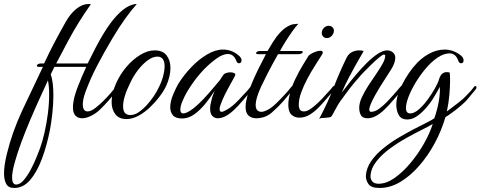

<svg xmlns="http://www.w3.org/2000/svg" viewBox="-92 -584 2385 953"><path d="M-22 349Q-50 349 -61 329Q-72 309 -72 277Q-72 257 -68.5 233Q-65 209 -59 184Q-32 72 18.5 -36Q69 -144 121 -252H102Q91 -252 91 -258Q91 -262 96.5 -265.5Q102 -269 112 -269H127Q153 -325 178 -372.5Q203 -420 234 -475Q257 -516 287 -540Q317 -564 346 -564Q349 -564 352.5 -564Q356 -564 359 -563Q326 -516 299.5 -473.5Q273 -431 247 -382.5Q221 -334 187 -269H343Q363 -310 383 -348Q403 -386 420 -414Q457 -475 489 -508Q521 -541 546 -553Q571 -565 587 -564Q561 -535 530.5 -493Q500 -451 465 -392Q420 -316 388 -254Q356 -192 332 -127Q319 -91 319 -66Q319 -31 343 -31Q360 -31 382.5 -49Q405 -67 419 -81Q439 -101 454.5 -118.5Q470 -136 484 -154Q487 -157 490 -157Q496 -157 496 -149Q496 -144 491 -139Q481 -126 470 -112.5Q459 -99 448 -86Q437 -73 424.5 -60.5Q412 -48 401 -37Q384 -21 360 -9Q336 3 315 3Q296 3 283 -9.5Q270 -22 270 -53Q270 -60 271 -68.5Q272 -77 274 -87Q279 -115 296.5 -159.5Q314 -204 336 -252H178L160 -215Q167 -195 170 -167.5Q173 -140 173 -111Q173 -65 167.5 -18Q162 29 156 60Q141 137 116.5 203Q92 269 58 309Q24 349 -22 349ZM-12 332Q7 332 25.5 310.5Q44 289 60.5 258Q77 227 89 197Q101 167 107 151Q118 121 128.5 76Q139 31 145.5 -19.5Q152 -70 152 -116Q152 -155 146 -185Q128 -146 104.5 -94.5Q81 -43 57 13.5Q33 70 13 124.5Q-7 179 -19.5 224.5Q-32 270 -32 298Q-32 331 -12 332Z M536 7Q499 7 480.5 -17Q462 -41 462 -78Q462 -120 484 -170Q504 -215 535.5 -252Q567 -289 604 -311.5Q641 -334 675 -334Q716 -334 735 -309Q754 -284 754 -246Q754 -205 733 -158Q722 -134 701 -106Q680 -78 653 -52Q626 -26 595.5 -9.5Q565 7 536 7ZM555 -13Q576 -13 597 -27.5Q618 -42 637 -63Q656 -84 670.5 -105.5Q685 -127 692 -142Q709 -174 717 -203.5Q725 -233 725 -255Q725 -303 689 -303Q667 -303 642.5 -285.5Q618 -268 595 -239Q572 -210 555 -174Q519 -102 519 -57Q519 -21 542 -15Q545 -14 548 -13.5Q551 -13 555 -13Z M812 4Q779 4 766 -12Q753 -28 753 -51Q753 -81 767.5 -115Q782 -149 793 -168Q820 -211 857 -250Q894 -289 935.5 -313.5Q977 -338 1015 -338Q1035 -338 1054 -331.5Q1073 -325 1091 -310Q1100 -303 1103.5 -296.5Q1107 -290 1107 -285Q1107 -270 1094 -270Q1085 -270 1081 -282Q1068 -316 1039 -316Q1014 -316 982 -293Q950 -270 919 -238Q885 -202 857 -160.5Q829 -119 815 -85Q808 -70 805.5 -58.5Q803 -47 803 -39Q803 -21 818 -21Q835 -21 868 -46Q892 -65 917.5 -92Q943 -119 965 -145.5Q987 -172 1000 -187Q1005 -195 1009.5 -202Q1014 -209 1018 -214Q1022 -219 1031.5 -222Q1041 -225 1051 -225Q1063 -225 1071 -221Q1079 -217 1074 -207Q1074 -206 1063 -186.5Q1052 -167 1037.5 -140Q1023 -113 1012 -88Q1006 -74 1002 -62Q998 -50 998 -42Q998 -29 1008 -29Q1015 -29 1029 -37Q1051 -48 1073.5 -69Q1096 -90 1115 -112Q1126 -123 1135 -133Q1144 -143 1152 -154Q1155 -157 1157 -157Q1163 -157 1163 -148Q1163 -143 1159 -139Q1148 -126 1137 -112.5Q1126 -99 1114 -86Q1103 -73 1091.5 -60.5Q1080 -48 1068 -37Q1025 3 989 3Q973 3 962 -8.5Q951 -20 951 -45Q951 -64 958 -88Q960 -99 964.5 -110Q969 -121 973 -133Q953 -101 927.5 -69.5Q902 -38 873 -17Q844 4 812 4Z M1179 3Q1157 3 1142 -10Q1127 -23 1127 -54Q1127 -62 1128 -70Q1129 -78 1131 -87Q1139 -127 1164 -184.5Q1189 -242 1228 -315H1190Q1179 -315 1179 -321Q1179 -324 1184.5 -327.5Q1190 -331 1200 -331H1236Q1253 -360 1263.5 -376.5Q1274 -393 1281 -402Q1307 -435 1328.5 -448.5Q1350 -462 1366 -464Q1382 -466 1389 -466Q1375 -451 1358 -427Q1341 -403 1325 -377.5Q1309 -352 1298 -331H1400Q1411 -331 1411 -326Q1411 -322 1405 -318.5Q1399 -315 1389 -315H1288Q1272 -286 1259.5 -263.5Q1247 -241 1234.5 -216Q1222 -191 1204 -154Q1190 -123 1183.5 -101Q1177 -79 1177 -64Q1177 -45 1185 -37Q1193 -29 1205 -29Q1217 -29 1233 -37Q1255 -48 1277 -69Q1299 -90 1319 -112Q1329 -123 1338 -133Q1347 -143 1355 -154Q1358 -157 1360 -157Q1366 -157 1366 -149Q1366 -143 1362 -139Q1341 -113 1318 -86Q1291 -55 1258 -26Q1225 3 1179 3Z M1530 -395Q1519 -395 1512 -402.5Q1505 -410 1505 -420Q1505 -435 1515.5 -445.5Q1526 -456 1539 -456Q1552 -456 1559.5 -447.5Q1567 -439 1565 -426Q1562 -413 1552.5 -404Q1543 -395 1530 -395ZM1393 0Q1371 0 1355 -14.5Q1339 -29 1339 -64Q1339 -79 1342 -97Q1351 -144 1371.5 -187Q1392 -230 1411.5 -261.5Q1431 -293 1437 -303Q1442 -313 1463 -322.5Q1484 -332 1498 -332Q1510 -332 1510 -324Q1510 -317 1505 -311Q1490 -287 1470.5 -256.5Q1451 -226 1433 -192Q1415 -158 1403 -125Q1391 -92 1391 -64Q1391 -49 1396.5 -40Q1402 -31 1417 -31Q1433 -31 1454 -46.5Q1475 -62 1494.5 -81.5Q1514 -101 1523 -112Q1533 -123 1542.5 -133Q1552 -143 1560 -154Q1563 -157 1565 -157Q1571 -157 1571 -148Q1571 -143 1567 -139Q1556 -126 1545 -112.5Q1534 -99 1522 -86Q1506 -67 1486 -47Q1466 -27 1443 -13.5Q1420 0 1393 0Z M1492 6Q1535 -74 1563.5 -148.5Q1592 -223 1629 -299Q1640 -319 1657 -326.5Q1674 -334 1690 -334Q1703 -334 1713 -331Q1710 -324 1697.5 -303.5Q1685 -283 1671 -257Q1661 -239 1641 -201.5Q1621 -164 1604 -124Q1613 -135 1632 -160Q1651 -185 1676 -214.5Q1701 -244 1728.5 -271.5Q1756 -299 1782.5 -316.5Q1809 -334 1830 -334Q1846 -334 1858 -324Q1870 -314 1870 -297Q1870 -272 1849 -238.5Q1828 -205 1807 -173Q1803 -167 1792.5 -150Q1782 -133 1770 -111.5Q1758 -90 1749.5 -70.5Q1741 -51 1741 -40Q1741 -29 1750 -29Q1769 -29 1789.5 -44Q1810 -59 1829 -78.5Q1848 -98 1859 -111Q1870 -123 1879 -134Q1888 -145 1897 -155Q1900 -158 1902 -158Q1908 -158 1908 -149Q1908 -143 1904 -139Q1893 -126 1882 -112.5Q1871 -99 1859 -86Q1848 -73 1836.5 -60.5Q1825 -48 1813 -37Q1770 3 1733 3Q1708 3 1699.5 -12Q1691 -27 1691 -49Q1691 -73 1704 -101Q1717 -129 1736 -158.5Q1755 -188 1774.5 -216Q1794 -244 1807 -267.5Q1820 -291 1820 -307Q1820 -313 1813 -313Q1807 -313 1789.5 -298.5Q1772 -284 1752 -264.5Q1732 -245 1714.5 -227Q1697 -209 1691 -201Q1666 -174 1642.5 -143Q1619 -112 1598 -83Q1586 -66 1577 -48.5Q1568 -31 1557 -12Q1552 -3 1543.5 -1.5Q1535 0 1521 1Q1511 1 1505 1.5Q1499 2 1492 6Z M1792 349Q1750 349 1736.5 329Q1723 309 1724 287Q1727 250 1749.5 217Q1772 184 1807 155Q1842 126 1882 102Q1922 78 1959.5 58.5Q1997 39 2025 25Q2053 11 2064 3Q2079 -41 2086 -81.5Q2093 -122 2091 -153Q2081 -133 2061.5 -101Q2042 -69 2017 -42Q1997 -20 1975 -5.5Q1953 9 1930 9Q1899 9 1887 -13.5Q1875 -36 1875 -64Q1875 -73 1876 -82Q1877 -91 1879 -99Q1887 -131 1903 -162.5Q1919 -194 1936.5 -219.5Q1954 -245 1966 -258Q1995 -293 2034.5 -315.5Q2074 -338 2115 -338Q2157 -338 2194 -310Q2209 -298 2209 -285Q2209 -270 2197 -270Q2187 -270 2183 -282Q2170 -319 2140 -319Q2111 -319 2080.5 -298.5Q2050 -278 2022 -245Q1994 -212 1971.5 -175Q1949 -138 1936 -104Q1923 -70 1923 -48Q1923 -21 1944 -21Q1963 -21 1985.5 -40Q2008 -59 2029 -87.5Q2050 -116 2066 -144Q2082 -172 2087 -190Q2094 -212 2104 -219Q2114 -226 2125 -226Q2129 -226 2132.5 -225.5Q2136 -225 2140 -224Q2141 -219 2141.5 -209Q2142 -199 2142 -185Q2142 -156 2138.5 -114Q2135 -72 2126 -31L2137 -39Q2163 -58 2188 -78Q2213 -98 2225 -112Q2236 -123 2245 -133Q2254 -143 2262 -154Q2264 -157 2267 -157Q2273 -157 2273 -149Q2273 -144 2268 -139Q2247 -113 2224 -86Q2218 -79 2194.5 -58.5Q2171 -38 2145 -20Q2132 -10 2119 -3Q2100 63 2066.5 125.5Q2033 188 1989 238.5Q1945 289 1895 319Q1845 349 1792 349ZM1787 328Q1826 328 1867 299Q1908 270 1946 224.5Q1984 179 2013 127.5Q2042 76 2056 31Q2039 42 2003.5 59.5Q1968 77 1925 101Q1882 125 1842.5 154Q1803 183 1776 217.5Q1749 252 1747 290Q1746 303 1755 315.5Q1764 328 1787 328Z"/></svg>

Font: Birthstone
Style: Regular
Weight: 400
Designer: Robert E. Leuschke
Foundry: Robert E. Leuschke
Version: Version 1.013; ttfautohint (v1.8.3)